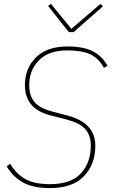

<svg xmlns="http://www.w3.org/2000/svg" viewBox="-20 -947 576 979"><path d="M355 -783H331L225 -917L240 -927L344 -800L492 -927L505 -915ZM235 12Q149 12 97.5 -16.5Q46 -45 14 -99L32 -112Q63 -60 109 -34Q155 -8 236 -8Q342 -8 392.5 -63Q443 -118 443 -204Q443 -258 414.5 -289Q386 -320 322 -337L236 -359Q107 -392 107 -513Q107 -598 163 -654Q219 -710 324 -710Q406 -710 453.5 -685.5Q501 -661 528 -612L510 -601Q483 -650 440.5 -670Q398 -690 323 -690Q228 -690 178.5 -639.5Q129 -589 129 -513Q129 -458 156 -426.5Q183 -395 244 -379L327 -357Q466 -320 466 -204Q466 -109 408 -48.5Q350 12 235 12Z"/></svg>

Font: IBM Plex Sans Thin
Style: Italic
Weight: 100
Italic angle: -11.31°
Designer: Mike Abbink, Paul van der Laan, Pieter van Rosmalen
Foundry: Bold Monday
Version: Version 3.0